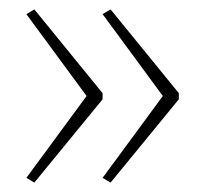

<svg xmlns="http://www.w3.org/2000/svg" viewBox="-20 -483 435 408"><path d="M360 -272V-285L215 -463L198 -453L326 -279L198 -105L215 -95ZM198 -272V-285L53 -463L36 -453L164 -279L36 -105L53 -95Z"/></svg>

Font: Noto Sans Myanmar UI Condensed Thin
Style: Regular
Weight: 100
Width: 3
Designer: Monotype Design Team
Foundry: Monotype Imaging Inc.
Version: Version 2.103